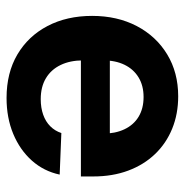

<svg xmlns="http://www.w3.org/2000/svg" viewBox="-8 -566 584 609"><g transform="rotate(-90 284.5 -262.0)"><path d="M277.8 -533.7Q357.4 -533.7 415.8 -499.3Q474.1 -464.8 506.1 -403.6Q538.1 -342.3 538.1 -262.2Q538.1 -182.6 505.9 -120.8Q473.6 -59.1 416 -24.2Q358.4 10.7 283.2 10.7Q227.1 10.7 180.4 -8.3Q133.8 -27.3 99.9 -62.7Q65.9 -98.1 47.4 -147.7Q28.8 -197.3 28.8 -258.8V-297.9H484.9V-206.1H98.6L164.6 -228.5Q164.6 -189 178.5 -159.7Q192.4 -130.4 218.5 -114.7Q244.6 -99.1 280.8 -99.1Q316.9 -99.1 343 -115Q369.1 -130.9 383.1 -159.7Q397 -188.5 397 -227.1V-290Q397 -332 382.3 -362.3Q367.7 -392.6 340.3 -408.9Q313 -425.3 273.9 -425.3Q246.6 -425.3 224.6 -417.5Q202.6 -409.7 188 -395Q173.3 -380.4 166.5 -359.9L34.7 -365.2Q45.4 -415.5 79.1 -453.4Q112.8 -491.2 163.8 -512.5Q214.8 -533.7 277.8 -533.7Z"/></g></svg>

Font: Inter 28pt
Style: Bold
Weight: 700
Designer: Rasmus Andersson
Foundry: rsms
Version: Version 4.001;git-66647c0bb